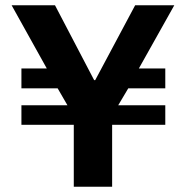

<svg xmlns="http://www.w3.org/2000/svg" viewBox="-20 -706 719 726"><path d="M259 0V-234H61V-308H235L198 -372H61V-447H157L24 -686H188L336 -403H340L491 -686H639L505 -447H605V-372H465L427 -308H605V-234H404V0Z"/></svg>

Font: Chivo SemiBold
Style: Regular
Weight: 600
Designer: Hector Gatti
Foundry: Omnibus-Type
Version: Version 2.002